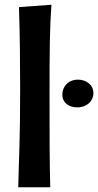

<svg xmlns="http://www.w3.org/2000/svg" viewBox="-20 -790 414 810"><path d="M60 -760C64 -641 65 -527 65 -414C65 -191 60 -139 57 0H192C189 -114 189 -215 189 -391C189 -581 190 -677 197 -770ZM243 -391C243 -356 271 -337 306 -337C347 -337 374 -364 374 -397C374 -432 344 -454 309 -454C268 -454 243 -425 243 -391Z"/></svg>

Font: CantoraOne
Style: Regular
Weight: 400
Designer: Pablo Impallari, Rodrigo Fuenzalida
Foundry: Pablo Impallari
Version: Version 1.001